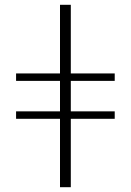

<svg xmlns="http://www.w3.org/2000/svg" viewBox="-20 -780 546 800"><path d="M230 0V-285H47V-316H230V-443H47V-474H230V-760H275V-474H458V-443H275V-316H458V-285H275V0Z"/></svg>

Font: Noto Serif Display SemiCondensed Light
Style: Regular
Weight: 300
Width: 4
Designer: Monotype Design Team
Foundry: Monotype Imaging Inc.
Version: Version 2.009